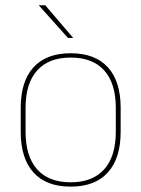

<svg xmlns="http://www.w3.org/2000/svg" viewBox="-20 -700 539 732"><path d="M249.5 11.5Q156 11.5 107.5 -42.5Q59 -96.5 59 -197.5V-289Q59 -390 107.8 -443.5Q156.5 -497 249.5 -497Q342.5 -497 391.2 -443.5Q440 -390 440 -289V-197.5Q440 -96.5 391.2 -42.5Q342.5 11.5 249.5 11.5ZM249.5 -5Q333 -5 377.2 -54.5Q421.5 -104 421.5 -197.5V-289Q421.5 -382 377.5 -431.2Q333.5 -480.5 249.5 -480.5Q165.5 -480.5 121.5 -431.2Q77.5 -382 77.5 -289V-197.5Q77.5 -104 121.5 -54.5Q165.5 -5 249.5 -5ZM152.5 -680 258.5 -556V-555.5H239L128.5 -679V-680Z"/></svg>

Font: Anek Tamil Medium Thin
Style: Regular
Weight: 250
Version: Version 1.003